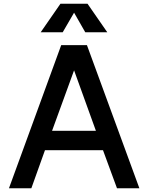

<svg xmlns="http://www.w3.org/2000/svg" viewBox="-20 -1009 794 1029"><path d="M377 -941 316 -836H198L304 -989H449L555 -836H437ZM607 0 532 -204H221L148 0H28L308 -767H446L727 0ZM259 -308H494L377 -632Z"/></svg>

Font: Biryani DemiBold
Style: Regular
Weight: 600
Designer: Dan Reynolds and Mathieu Réguer
Foundry: Dan Reynolds and Mathieu Réguer
Version: Version 1.003;PS 001.003;hotconv 1.0.70;makeotf.lib2.5.58329